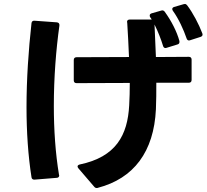

<svg xmlns="http://www.w3.org/2000/svg" viewBox="-20 -890 1040 963"><path d="M810 -649 815 -650 870 -667C877 -669 880 -673 880 -679V-684C867 -732 839 -786 807 -830C804 -835 799 -838 794 -838L789 -837L740 -823C734 -821 731 -817 731 -813C731 -810 731 -807 733 -804C736 -800 739 -796 741 -792H739H631C622 -792 617 -788 617 -779C617 -779 617 -778 618 -778C621 -723 625 -664 627 -604L364 -603C355 -603 350 -598 350 -589V-487C350 -478 355 -473 364 -473L631 -474C631 -435 630 -398 628 -362C620 -212 562 -103 380 -65C373 -63 369 -60 369 -55C369 -53 370 -50 373 -46L452 46C456 51 460 53 465 53C467 53 469 53 471 52C651 5 752 -129 762 -342C764 -385 764 -429 764 -475H927C936 -475 941 -480 941 -489V-591C941 -600 936 -605 927 -605L762 -604C760 -662 757 -717 755 -767C773 -731 788 -692 798 -659C800 -653 804 -649 810 -649ZM113 -352C113 -229 121 -109 138 -1C139 7 144 11 152 11H153L264 2C272 2 277 -3 277 -10C277 -11 276 -12 276 -13C258 -121 250 -240 250 -359C250 -500 261 -641 278 -762C279 -772 274 -777 265 -778L154 -786C145 -787 139 -783 138 -774C123 -639 113 -493 113 -352ZM844 -845C844 -842 845 -839 847 -836C876 -796 901 -741 916 -697C918 -691 922 -687 928 -687L933 -688L986 -705C992 -707 996 -711 996 -716L995 -722C977 -770 947 -826 919 -863C916 -867 912 -870 908 -870H907L901 -869L853 -855C847 -853 844 -849 844 -845Z"/></svg>

Font: LINE Seed JP App_OTF Bold
Style: Regular
Weight: 700
Designer: LINE & Fontrix & Fontworks
Version: Version 1.009